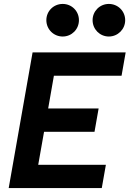

<svg xmlns="http://www.w3.org/2000/svg" viewBox="-20 -961 662 981"><path d="M24.4 0H500L521 -119.1H175.3L205.1 -287.6H462.9L483.9 -406.7H226.1L255.4 -574.2H601.1L622.1 -693.4H146.5L125.5 -574.2ZM300.3 -774.4C346.7 -774.4 383.3 -811.5 383.3 -857.9C383.3 -904.3 346.7 -940.9 300.3 -940.9C253.9 -940.9 216.8 -904.3 216.8 -857.9C216.8 -811.5 253.9 -774.4 300.3 -774.4ZM536.1 -774.4C582 -774.4 619.6 -811.5 619.6 -857.9C619.6 -904.3 582.5 -940.9 536.1 -940.9C490.2 -940.9 453.1 -904.3 453.1 -857.9C453.1 -811.5 490.2 -774.4 536.1 -774.4Z"/></svg>

Font: Cascadia Mono PL
Style: Bold Italic
Weight: 700
Italic angle: -10°
Monospace: yes
Designer: Aaron Bell
Foundry: Saja Typeworks
Version: Version 2404.023